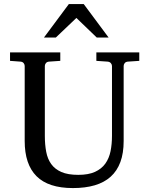

<svg xmlns="http://www.w3.org/2000/svg" viewBox="-20 -936 752 972"><path d="M627 -624Q616.2 -623 611.1 -616.2Q606 -609.4 606 -602.1V-222.2Q606 -160.6 589.4 -115.7Q572.8 -70.8 540.3 -41.5Q507.8 -12.2 459.7 2Q411.6 16.1 349.1 16.1Q225.1 16.1 165 -43.9Q105 -104 105 -222.2V-602.1Q105 -609.4 99.9 -616.2Q94.7 -623 84 -624L30.8 -627.9V-670.9H285.2V-627.9L228 -624Q217.3 -623 212.2 -616.2Q207 -609.4 207 -602.1V-248Q207 -204.1 213.9 -167.7Q220.7 -131.3 239.3 -105.5Q257.8 -79.6 290.8 -65.2Q323.7 -50.8 376 -50.8Q427.7 -50.8 460.9 -65.9Q494.1 -81.1 513.2 -107.7Q532.2 -134.3 539.6 -170.4Q546.9 -206.5 546.9 -248V-602.1Q546.9 -609.4 541.3 -616.2Q535.6 -623 524.9 -624L467.8 -627.9V-670.9H685.1V-627.9ZM469.7 -746.1 366.7 -845.2 262.7 -746.1H202.6L328.6 -915.5H403.8L529.8 -746.1Z"/></svg>

Font: Charis SIL Viet
Style: Regular
Weight: 400
Foundry: SIL International
Version: Version 5.000